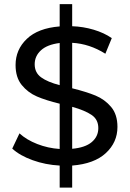

<svg xmlns="http://www.w3.org/2000/svg" viewBox="-20 -774 611 905"><path d="M478.9 -52.4C515.4 -86.2 533.6 -127.3 533.6 -175.7C533.6 -215 523.6 -246.4 503.7 -270C483.8 -293.6 459.4 -311.4 430.6 -323.4C401.7 -335.3 364.9 -346.8 320.2 -357.9V-572.2C374.7 -569.2 426.9 -552 476.6 -520.7L506.9 -594.3C483 -610.9 454.6 -624.1 421.8 -633.9C389 -643.7 355.1 -649.2 320.2 -650.4V-754.4H261.3V-649.5C193.2 -644 141.5 -624.4 106.3 -590.6C71 -556.9 53.4 -515.8 53.4 -467.4C53.4 -428.7 63 -397.4 82.3 -373.5C101.7 -349.6 125.6 -331.5 154.1 -319.2C182.6 -307 218.3 -295.6 261.3 -285.2V-71.8C224.5 -74.2 189.2 -82 155.5 -95.2C121.7 -108.4 93.8 -125.1 71.8 -145.4L37.7 -73.6C61.6 -51.5 93.7 -33.3 133.9 -18.9C174 -4.4 216.5 4 261.3 6.4V110.4H320.2V6.4C389.5 0.9 442.4 -18.7 478.9 -52.4ZM173.9 -409.4C153.6 -424.1 143.5 -444.7 143.5 -471C143.5 -496.8 153.3 -518.7 173 -536.8C192.6 -554.9 222 -566.4 261.3 -571.3V-372.6C223.3 -382.4 194.1 -394.7 173.9 -409.4ZM412.6 -104.4C392.1 -86.9 361.3 -76.4 320.2 -72.7V-270.5C360 -259.4 390.5 -246.7 411.7 -232.3C432.9 -217.9 443.4 -197.2 443.4 -170.2C443.4 -143.8 433.2 -121.9 412.6 -104.4Z"/></svg>

Font: Montserrat Ace
Style: Regular
Weight: 500
Designer: Julieta Ulanovsky
Foundry: Julieta Ulanovsky
Version: Version 1